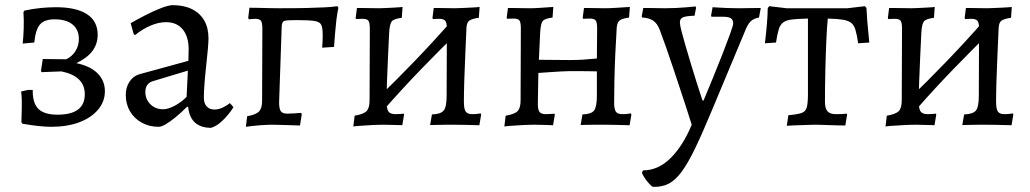

<svg xmlns="http://www.w3.org/2000/svg" viewBox="-20 -484 3998 745"><path d="M179 8Q135 8 67 -4L63 -10Q64 -43 64.5 -62.5Q65 -82 64.5 -97Q64 -112 62 -129L88 -135H107Q106 -85 128.5 -62Q151 -39 203 -39Q309 -39 309 -118Q309 -189 218 -207L141 -204L139 -209L146 -255L237 -254Q260 -265 273 -286Q286 -307 286 -333Q286 -369 261.5 -389Q237 -409 192 -409Q152 -409 135 -389Q118 -369 113 -319L68 -315Q71 -341 72 -374.5Q73 -408 71 -437L75 -443Q108 -450 138.5 -453Q169 -456 197 -456Q276 -456 317.5 -429Q359 -402 359 -349Q359 -313 338 -285.5Q317 -258 276 -239Q330 -228 358.5 -199.5Q387 -171 387 -130Q387 -90 360.5 -58.5Q334 -27 287.5 -9.5Q241 8 179 8Z M799 12Q759 12 736.5 -8.5Q714 -29 710 -69L706 -70Q682 -46 660.5 -28.5Q639 -11 622.5 -1.5Q606 8 596 8Q559 8 530 -8Q501 -24 484.5 -52Q468 -80 468 -116Q468 -145 482.5 -167Q497 -189 521 -196L711 -248L712 -292Q712 -342 689 -370Q666 -398 624 -398Q596 -398 565 -385Q534 -372 504 -348L499 -351L487 -394Q513 -409 545 -425.5Q577 -442 606 -453Q635 -464 650 -464Q694 -464 725 -448.5Q756 -433 772.5 -404.5Q789 -376 789 -335Q789 -322 786.5 -293Q784 -264 780 -228.5Q776 -193 773.5 -160Q771 -127 771 -105Q771 -83 782 -71Q793 -59 812 -59Q829 -59 846 -67.5Q863 -76 872 -84L886 -68Q878 -55 864.5 -38.5Q851 -22 834.5 -8Q818 6 799 12ZM613 -60Q632 -60 657.5 -73.5Q683 -87 704 -108L709 -210L573 -169Q544 -160 544 -127Q544 -99 563.5 -79.5Q583 -60 613 -60Z M934 8 939 -33Q973 -39 985 -51.5Q997 -64 997 -93L998 -373Q998 -396 992.5 -403.5Q987 -411 970 -411Q966 -411 960 -410.5Q954 -410 946 -409L943 -414L948 -454Q963 -454 983 -453.5Q1003 -453 1024 -452.5Q1045 -452 1063 -452Q1127 -452 1169.5 -453Q1212 -454 1240.5 -455.5Q1269 -457 1289 -460L1293 -454Q1288 -430 1285 -404.5Q1282 -379 1280 -353Q1278 -327 1276 -302L1230 -299Q1231 -312 1231.5 -321Q1232 -330 1232 -337.5Q1232 -345 1232 -353Q1232 -377 1226 -388.5Q1220 -400 1198 -403Q1176 -406 1128 -406Q1090 -406 1082 -402.5Q1074 -399 1073 -380L1063 -87Q1063 -62 1069.5 -52.5Q1076 -43 1095 -43Q1104 -43 1120 -44Q1136 -45 1148 -46L1151 -41L1144 3Q1120 2 1099 1.5Q1078 1 1062 0.5Q1046 0 1036 0Q1017 0 989.5 2Q962 4 934 8Z M1470 -59 1437 -95Q1514 -169 1589 -247Q1664 -325 1735 -406L1768 -370Q1691 -295 1616 -217.5Q1541 -140 1470 -59ZM1351 7 1356 -35Q1391 -41 1402.5 -53Q1414 -65 1414 -95L1415 -373Q1415 -396 1409.5 -403.5Q1404 -411 1387 -411Q1380 -411 1371 -410.5Q1362 -410 1362 -410L1360 -414L1365 -453Q1365 -453 1380.5 -453Q1396 -453 1416.5 -452.5Q1437 -452 1452 -452Q1464 -452 1479.5 -453Q1495 -454 1509.5 -454.5Q1524 -455 1533 -456Q1542 -457 1542 -457L1539 -415Q1508 -411 1500 -401Q1492 -391 1490 -357Q1488 -313 1485.5 -262.5Q1483 -212 1481.5 -166Q1480 -120 1480 -89Q1480 -61 1487.5 -51Q1495 -41 1515 -41Q1525 -41 1535.5 -42Q1546 -43 1546 -43L1548 -40L1541 2Q1541 2 1533.5 1.5Q1526 1 1515 1Q1504 1 1492 0.5Q1480 0 1470 0Q1447 0 1419.5 1.5Q1392 3 1372 4.5Q1352 6 1351 7ZM1840 2Q1840 2 1823 1.5Q1806 1 1783 0.5Q1760 0 1741 0Q1731 0 1715.5 0Q1700 0 1684.5 0.5Q1669 1 1659 1Q1649 1 1649 1L1656 -40Q1690 -41 1701.5 -55Q1713 -69 1713 -112L1714 -373Q1714 -396 1707.5 -403.5Q1701 -411 1684 -411Q1678 -411 1669 -410.5Q1660 -410 1660 -410L1658 -414L1663 -453Q1663 -453 1677.5 -453Q1692 -453 1711.5 -452.5Q1731 -452 1744 -452Q1758 -452 1774.5 -453Q1791 -454 1806.5 -454.5Q1822 -455 1831.5 -456Q1841 -457 1841 -457L1838 -415Q1810 -411 1800.5 -403.5Q1791 -396 1790 -376Q1788 -329 1785.5 -274.5Q1783 -220 1781.5 -171Q1780 -122 1780 -89Q1780 -61 1787 -51Q1794 -41 1813 -41Q1824 -41 1834.5 -42.5Q1845 -44 1845 -44L1847 -40Z M1937 7 1942 -35Q1977 -41 1988.5 -53Q2000 -65 2000 -94L2001 -374Q2001 -397 1995.5 -404.5Q1990 -412 1973 -412Q1966 -412 1957 -411.5Q1948 -411 1948 -411L1946 -415L1951 -453Q1951 -453 1966 -453Q1981 -453 2001.5 -452.5Q2022 -452 2037 -452Q2054 -452 2075 -453.5Q2096 -455 2111.5 -456Q2127 -457 2127 -457L2124 -416Q2093 -412 2085.5 -402Q2078 -392 2076 -358L2071 -252L2190 -251Q2219 -251 2242 -252.5Q2265 -254 2296 -257L2297 -374Q2297 -397 2291.5 -404.5Q2286 -412 2269 -412Q2262 -412 2252.5 -411.5Q2243 -411 2243 -411L2241 -415L2246 -453Q2246 -453 2261 -453Q2276 -453 2295 -452.5Q2314 -452 2327 -452Q2345 -452 2368 -453.5Q2391 -455 2407.5 -456Q2424 -457 2424 -457L2421 -416Q2393 -412 2384 -404.5Q2375 -397 2373 -377Q2370 -330 2367.5 -275Q2365 -220 2364 -170.5Q2363 -121 2363 -87Q2363 -61 2369.5 -51Q2376 -41 2395 -41Q2407 -41 2417.5 -42.5Q2428 -44 2428 -44L2430 -40L2423 2Q2423 2 2406.5 1.5Q2390 1 2367 0.5Q2344 0 2325 0Q2312 0 2290 0Q2268 0 2250.5 0.5Q2233 1 2233 1L2240 -40Q2274 -41 2285 -55Q2296 -69 2296 -112V-207Q2296 -207 2276.5 -207.5Q2257 -208 2232 -208Q2207 -208 2190 -208Q2181 -208 2161.5 -207Q2142 -206 2120.5 -204.5Q2099 -203 2084 -202Q2069 -201 2069 -201L2067 -89Q2066 -61 2072.5 -51Q2079 -41 2098 -41Q2110 -41 2120.5 -42Q2131 -43 2131 -43L2133 -40L2126 2Q2126 2 2113.5 1.5Q2101 1 2084.5 0.5Q2068 0 2054 0Q2032 0 2004.5 1.5Q1977 3 1957.5 4.5Q1938 6 1937 7Z M2515 241Q2511 241 2504 234Q2497 227 2489.5 217.5Q2482 208 2476.5 198.5Q2471 189 2471 184L2476 177Q2534 177 2582 129.5Q2630 82 2664 0Q2655 -29 2643 -66Q2631 -103 2617.5 -143.5Q2604 -184 2590.5 -224.5Q2577 -265 2564 -302Q2551 -339 2540 -368Q2530 -394 2513.5 -404.5Q2497 -415 2472 -416L2470 -420L2476 -453Q2476 -453 2492 -453Q2508 -453 2528 -452.5Q2548 -452 2559 -452Q2581 -452 2602.5 -453Q2624 -454 2641 -455.5Q2658 -457 2668.5 -458Q2679 -459 2679 -459L2681 -454L2675 -423Q2641 -422 2629.5 -416.5Q2618 -411 2618 -397Q2618 -388 2624.5 -362.5Q2631 -337 2641 -303Q2651 -269 2662 -232.5Q2673 -196 2683 -164.5Q2693 -133 2699.5 -113.5Q2706 -94 2706 -94H2710Q2727 -135 2747 -183.5Q2767 -232 2784.5 -277Q2802 -322 2813.5 -354Q2825 -386 2825 -393Q2825 -407 2816 -413Q2807 -419 2787 -419H2741L2739 -423L2745 -456Q2745 -456 2760.5 -455Q2776 -454 2799.5 -453Q2823 -452 2847 -452Q2865 -452 2884.5 -452.5Q2904 -453 2918 -453Q2932 -453 2932 -453L2925 -416Q2903 -412 2891.5 -400Q2880 -388 2869 -359L2742 -55Q2705 34 2677 92Q2649 150 2624.5 183Q2600 216 2574 229Q2548 242 2515 241Z M3033 4 3039 -37Q3074 -40 3090 -45.5Q3106 -51 3110.5 -67.5Q3115 -84 3115 -118V-412Q3076 -411 3053.5 -408.5Q3031 -406 3019 -397Q3007 -388 3001.5 -369.5Q2996 -351 2991 -319L2948 -316Q2950 -333 2952 -351Q2954 -369 2955.5 -387.5Q2957 -406 2958 -423Q2959 -440 2959 -453L2965 -460L3032 -452H3268L3336 -460L3342 -453Q3343 -430 3345 -404.5Q3347 -379 3349.5 -356.5Q3352 -334 3353 -319L3310 -316Q3305 -349 3299.5 -367.5Q3294 -386 3283 -395Q3272 -404 3250.5 -407.5Q3229 -411 3192 -412Q3189 -384 3186.5 -330Q3184 -276 3182.5 -212Q3181 -148 3181 -89Q3181 -63 3191 -52Q3201 -41 3223 -41Q3236 -41 3247.5 -41.5Q3259 -42 3265 -43L3267 -40L3260 3Q3247 3 3231 2.5Q3215 2 3199 1.5Q3183 1 3168.5 0.5Q3154 0 3144 0Q3134 0 3120.5 0.5Q3107 1 3091.5 1.5Q3076 2 3060.5 2.5Q3045 3 3033 4Z M3535 -59 3502 -95Q3579 -169 3654 -247Q3729 -325 3800 -406L3833 -370Q3756 -295 3681 -217.5Q3606 -140 3535 -59ZM3416 7 3421 -35Q3456 -41 3467.5 -53Q3479 -65 3479 -95L3480 -373Q3480 -396 3474.5 -403.5Q3469 -411 3452 -411Q3445 -411 3436 -410.5Q3427 -410 3427 -410L3425 -414L3430 -453Q3430 -453 3445.5 -453Q3461 -453 3481.5 -452.5Q3502 -452 3517 -452Q3529 -452 3544.5 -453Q3560 -454 3574.5 -454.5Q3589 -455 3598 -456Q3607 -457 3607 -457L3604 -415Q3573 -411 3565 -401Q3557 -391 3555 -357Q3553 -313 3550.5 -262.5Q3548 -212 3546.5 -166Q3545 -120 3545 -89Q3545 -61 3552.5 -51Q3560 -41 3580 -41Q3590 -41 3600.5 -42Q3611 -43 3611 -43L3613 -40L3606 2Q3606 2 3598.5 1.5Q3591 1 3580 1Q3569 1 3557 0.5Q3545 0 3535 0Q3512 0 3484.5 1.5Q3457 3 3437 4.5Q3417 6 3416 7ZM3905 2Q3905 2 3888 1.5Q3871 1 3848 0.5Q3825 0 3806 0Q3796 0 3780.5 0Q3765 0 3749.5 0.5Q3734 1 3724 1Q3714 1 3714 1L3721 -40Q3755 -41 3766.5 -55Q3778 -69 3778 -112L3779 -373Q3779 -396 3772.5 -403.5Q3766 -411 3749 -411Q3743 -411 3734 -410.5Q3725 -410 3725 -410L3723 -414L3728 -453Q3728 -453 3742.5 -453Q3757 -453 3776.5 -452.5Q3796 -452 3809 -452Q3823 -452 3839.5 -453Q3856 -454 3871.5 -454.5Q3887 -455 3896.5 -456Q3906 -457 3906 -457L3903 -415Q3875 -411 3865.5 -403.5Q3856 -396 3855 -376Q3853 -329 3850.5 -274.5Q3848 -220 3846.5 -171Q3845 -122 3845 -89Q3845 -61 3852 -51Q3859 -41 3878 -41Q3889 -41 3899.5 -42.5Q3910 -44 3910 -44L3912 -40Z"/></svg>

Font: Alegreya
Style: Regular
Weight: 400
Designer: Juan Pablo del Peral
Foundry: Huerta Tipografica
Version: Version 2.009